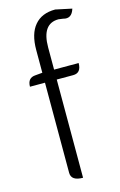

<svg xmlns="http://www.w3.org/2000/svg" viewBox="-124 -861 573 914"><g transform="rotate(-15 163.0 -404.0)"><path d="M167 0Q109 0 109 -40V-484H35Q35 -528 75 -530L109 -533V-645Q109 -725 144 -766Q179 -808 246 -808L326 -791Q312 -744 271 -756L249 -759Q167 -759 167 -642V-533H288Q288 -484 248 -484H167V0Z"/></g></svg>

Font: Swei Half Moon CJK SC
Style: Light
Weight: 300
Version: Version 2.071